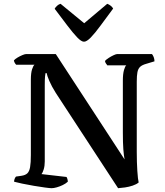

<svg xmlns="http://www.w3.org/2000/svg" viewBox="-20 -988 867 1008"><path d="M251 0Q242 0 216 -3.5Q190 -7 157.5 -12.5Q125 -18 96.5 -24Q68 -30 54 -34Q54 -42 57 -49.5Q60 -57 64 -61L92 -65Q113 -68 123.5 -78Q134 -88 138 -110.5Q142 -133 142 -174V-569Q142 -605 148.5 -624.5Q155 -644 161 -648H65Q61 -652 57.5 -658Q54 -664 53 -671Q59 -678 71.5 -685.5Q84 -693 97 -698.5Q110 -704 116 -704H273L634 -151Q630 -172 627.5 -204.5Q625 -237 625 -293V-565Q625 -600 631 -620.5Q637 -641 643 -645H543Q542 -648 537.5 -653Q533 -658 531 -668Q537 -675 550 -683.5Q563 -692 576 -698Q589 -704 594 -704H778Q783 -698 787 -688Q791 -678 791 -666L748 -653Q726 -647 715.5 -637Q705 -627 701.5 -609Q698 -591 698 -559V-191Q698 -136 701 -90.5Q704 -45 708 -30Q696 -20 676.5 -13.5Q657 -7 636.5 -4Q616 -1 600 0L273 -500Q251 -535 239 -563Q227 -591 225 -604H219Q218 -601 216.5 -587Q215 -573 215 -540V-140Q215 -117 209.5 -99Q204 -81 198 -74L329 -59Q331 -57 333.5 -49.5Q336 -42 336 -34Q325 -24 309.5 -16.5Q294 -9 278 -4.5Q262 0 251 0ZM421 -769Q407 -769 385 -792Q363 -815 333.5 -854Q304 -893 267 -942Q271 -950 280 -958Q289 -966 298 -968L422 -866L543 -968Q552 -965 561 -958Q570 -951 574 -943Q536 -892 507 -852.5Q478 -813 456.5 -791Q435 -769 421 -769Z"/></svg>

Font: Texturina Medium
Style: Regular
Weight: 500
Designer: Guillermo Torres Carreño
Foundry: Omnibus-Type
Version: Version 1.003